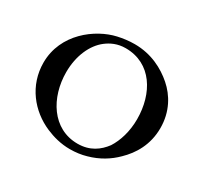

<svg xmlns="http://www.w3.org/2000/svg" viewBox="-148 -909 1183 1123"><g transform="rotate(30 443.0 -348.0)"><path d="M440 13C479 13 516 8 550 -2C622 -22 679.9 -57.9 726 -104C786.2 -161.7 838 -245.4 838 -358C838 -469.5 788.1 -552.6 726 -607C664.3 -661 576.3 -709 463 -709C424 -709 386.3 -703.9 351 -696C220.5 -666.8 54 -543.5 54 -349C54 -194.8 151.2 -76.2 278 -22C324.7 -2.1 379.3 13 440 13ZM197 -367C197 -477.4 238.8 -569.7 302 -618C333.5 -642.1 374.6 -662 429 -662C603.8 -662 694 -508.3 694 -335C694 -252.4 671.4 -180 638 -128C600.6 -77.6 546.8 -37 463 -37C292.7 -37 197 -196.1 197 -367Z"/></g></svg>

Font: fbb
Style: Bold
Weight: 400
Designer: David J. Perry, Michael Sharpe
Version: Version 1.045